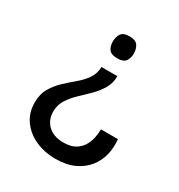

<svg xmlns="http://www.w3.org/2000/svg" viewBox="-142 -477 724 775"><g transform="rotate(30 219.5 -90.0)"><path d="M203 -215H277Q277 -182 261.5 -156Q246 -130 223.5 -107.5Q201 -85 178.5 -64Q156 -43 140.5 -19Q125 5 124 34Q123 75 149 100.5Q175 126 222 126Q254 126 274.5 114.5Q295 103 306.5 84.5Q318 66 322.5 44.5Q327 23 327 4H406Q410 40 402 74.5Q394 109 372 137Q350 165 314 182Q278 199 227 199Q175 199 133 180Q91 161 66 126Q41 91 41 44Q41 4 57.5 -24Q74 -52 97.5 -74Q121 -96 145 -116Q169 -136 185.5 -159.5Q202 -183 203 -215ZM240 -379Q269 -379 279 -363.5Q289 -348 289 -327Q289 -306 279 -291.5Q269 -277 240 -277Q211 -277 201 -291.5Q191 -306 191 -327Q191 -349 201 -364Q211 -379 240 -379Z"/></g></svg>

Font: Darker Grotesque Light SemiBold
Style: Regular
Weight: 600
Version: Version 1.000;gftools[0.9.28]